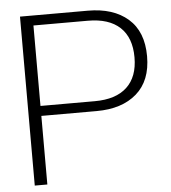

<svg xmlns="http://www.w3.org/2000/svg" viewBox="-52 -759 719 806"><g transform="rotate(-5 308.0 -356.0)"><path d="M579 -500Q579 -397 517 -343Q455 -289 348 -289H115V0H62V-712H348Q455 -712 517 -658Q579 -604 579 -500ZM526 -500Q526 -583 479.5 -626.5Q433 -670 344 -670H115V-331H344Q433 -331 479.5 -374.5Q526 -418 526 -500Z"/></g></svg>

Font: Creato Display Light
Style: Regular
Weight: 300
Version: Version 1.000